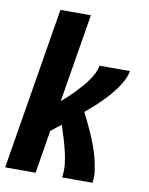

<svg xmlns="http://www.w3.org/2000/svg" viewBox="-83 -796 666 857"><g transform="rotate(10 250.0 -367.5)"><path d="M0 0 121 -735H259L193 -334Q208 -347 223 -361Q238 -375 252 -389.5Q266 -404 279 -419Q292 -434 303.5 -450Q315 -466 324 -484Q333 -502 336 -520H474Q470 -498 459.5 -477.5Q449 -457 435.5 -438Q422 -419 406.5 -401.5Q391 -384 374.5 -367.5Q358 -351 340.5 -335.5Q323 -320 305 -305Q317 -281 328.5 -257.5Q340 -234 350.5 -209.5Q361 -185 370 -160Q379 -135 385.5 -109Q392 -83 396 -55.5Q400 -28 396 0H258Q263 -31 259.5 -61Q256 -91 249 -119.5Q242 -148 233.5 -176Q225 -204 216 -231Q204 -222 192.5 -213Q181 -204 170 -195L138 0Z"/></g></svg>

Font: Iosevka Term Curly Hv Obl
Style: Regular
Weight: 900
Italic angle: -9°
Designer: Belleve Invis
Foundry: Belleve Invis
Version: Version 32.3.0